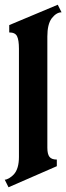

<svg xmlns="http://www.w3.org/2000/svg" viewBox="-30 -791 280 811"><path d="M50 -128V-585Q50 -622 42 -638Q34 -654 9 -654V-685L214 -771L230 -739Q208 -739 188 -713Q170 -688 170 -637V-167Q170 -140 179 -128.5Q188 -117 210 -117V-89Q7 0 6 0L-10 -32Q-2 -32 9.5 -39Q21 -46 29 -55Q50 -79 50 -128Z"/></svg>

Font: Pirata One
Style: Regular
Weight: 400
Designer: Rodrigo Fuenzalida, Nicolas Massi
Foundry: Rodrigo Fuenzalida, Nicolas Massi
Version: Version 1.001